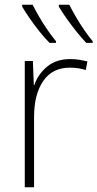

<svg xmlns="http://www.w3.org/2000/svg" viewBox="-20 -786 409 806"><path d="M275 -538Q295 -538 313 -535Q331 -532 347 -528L340 -492Q309 -502 273 -502Q200 -502 161.5 -446Q123 -390 123 -295V0H84V-530H118L122 -429H124Q140 -475 178 -506.5Q216 -538 275 -538ZM271 -766Q282 -744 298.5 -715.5Q315 -687 334 -659.5Q353 -632 369 -613V-606H342Q322 -627 300.5 -654Q279 -681 259.5 -708.5Q240 -736 227 -758V-766ZM117 -766Q128 -744 144.5 -715.5Q161 -687 180 -659.5Q199 -632 215 -613V-606H188Q167 -627 145.5 -654Q124 -681 105 -708.5Q86 -736 73 -758V-766Z"/></svg>

Font: Noto Sans Disp ExtLt
Style: Regular
Weight: 200
Designer: Monotype Design Team
Foundry: Monotype Imaging Inc.
Version: Version 2.000;GOOG;noto-source:20170915:90ef993387c0